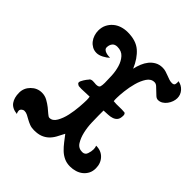

<svg xmlns="http://www.w3.org/2000/svg" viewBox="-185 -814 958 958"><g transform="rotate(45 294.5 -335.0)"><path d="M181 -672Q240 -672 273.5 -643Q307 -614 329 -562Q333 -582 341 -601.5Q349 -621 361 -636Q373 -651 390 -660.5Q407 -670 430 -670Q442 -670 453 -666.5Q464 -663 474.5 -659Q485 -655 495 -651.5Q505 -648 516 -648Q530 -648 532.5 -657.5Q535 -667 533 -678Q557 -674 573 -656Q589 -638 589 -614Q589 -602 584.5 -589Q580 -576 571.5 -564.5Q563 -553 551.5 -546Q540 -539 527 -539Q517 -539 508 -547Q499 -555 489.5 -564.5Q480 -574 471 -582Q462 -590 452 -590Q428 -590 413 -567Q398 -544 389.5 -513Q381 -482 377.5 -450.5Q374 -419 374 -402Q374 -396 374 -390Q374 -384 375 -379Q395 -377 414 -378Q433 -379 453 -377Q460 -373 460 -362Q460 -341 452 -331Q444 -321 431 -316.5Q418 -312 402.5 -311.5Q387 -311 372 -310V-275Q372 -257 373 -225.5Q374 -194 381 -163.5Q388 -133 402 -110.5Q416 -88 443 -88Q462 -88 468 -105.5Q474 -123 474 -138Q474 -143 473 -149Q472 -155 470 -160Q506 -160 527.5 -137Q549 -114 549 -79Q549 -58 541 -42.5Q533 -27 519.5 -16Q506 -5 488 0.5Q470 6 451 6Q427 6 408 -3Q389 -12 374 -26.5Q359 -41 345.5 -58.5Q332 -76 319 -93Q308 -71 298 -53Q288 -35 274 -22Q260 -9 241.5 -2Q223 5 196 5Q178 5 164 -0.5Q150 -6 138.5 -12.5Q127 -19 116.5 -24.5Q106 -30 94 -30Q87 -30 80 -24Q73 -18 73 -10Q73 -2 78 8Q42 4 26.5 -18Q11 -40 11 -75Q11 -108 35 -132Q59 -156 92 -156Q113 -156 131 -146Q149 -136 163.5 -124.5Q178 -113 189 -103Q200 -93 207 -93Q229 -93 243 -117.5Q257 -142 264 -174Q271 -206 273.5 -238.5Q276 -271 276 -287Q276 -293 275.5 -298.5Q275 -304 274 -310Q260 -310 245.5 -309Q231 -308 217 -308L198 -309Q194 -311 189.5 -314Q185 -317 185 -322Q185 -330 194.5 -345Q204 -360 210 -366Q213 -372 218 -374Q223 -376 229 -376.5Q235 -377 241.5 -376Q248 -375 253 -375Q273 -375 276 -385.5Q279 -396 279 -412Q279 -433 277.5 -462.5Q276 -492 268 -519Q260 -546 243 -565Q226 -584 196 -584Q178 -584 169 -572.5Q160 -561 160 -544Q160 -536 165.5 -531Q171 -526 178.5 -523.5Q186 -521 194.5 -520Q203 -519 209 -519Q198 -508 179 -498Q160 -488 144 -488Q127 -488 113.5 -495.5Q100 -503 90.5 -515Q81 -527 76 -542.5Q71 -558 71 -573Q71 -597 80 -615Q89 -633 104 -646Q119 -659 139 -665.5Q159 -672 181 -672Z"/></g></svg>

Font: Gloria
Style: Regular
Weight: 400
Designer: Peter Wiegel
Foundry: Peter Wiegel
Version: Version 1.000